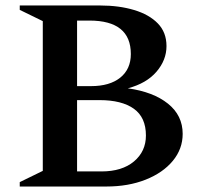

<svg xmlns="http://www.w3.org/2000/svg" viewBox="-20 -680 726 700"><path d="M52 0V-16L136 -57V-603L52 -644V-660H345Q414 -660 469 -643.5Q524 -627 555.5 -594.5Q587 -562 587 -512Q587 -461 550.5 -418.5Q514 -376 446 -358Q539 -345 592.5 -302Q646 -259 646 -192Q646 -137 610 -93.5Q574 -50 511 -25Q448 0 368 0ZM306 -605H261V-366H312Q380 -366 418.5 -397Q457 -428 457 -483Q457 -605 306 -605ZM343 -315H261V-55H350Q425 -55 468.5 -91.5Q512 -128 512 -186Q512 -252 468 -283.5Q424 -315 343 -315Z"/></svg>

Font: Spectral SemiBold
Style: Regular
Weight: 600
Designer: Jean-Baptiste Levee
Foundry: Production Type
Version: Version 2.001